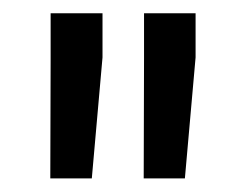

<svg xmlns="http://www.w3.org/2000/svg" viewBox="-20 -770 361 289"><path d="M134.3 -683.6 118.2 -501.5H55.7L56.2 -678.7V-750H134.3ZM274.4 -683.6 258.3 -501.5H196.3L196.8 -682.1V-750H274.4Z"/></svg>

Font: Heebo Medium
Style: Regular
Weight: 500
Designer: Oded Ezer
Foundry: Ezer Type House
Version: Version 3.100